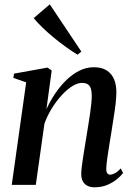

<svg xmlns="http://www.w3.org/2000/svg" viewBox="-20 -826 592 858"><path d="M187.5 -338Q204.5 -375.5 227.2 -409Q250 -442.5 277.2 -468.8Q304.5 -495 335 -510.2Q365.5 -525.5 399 -525.5Q449 -525.5 474.5 -496.2Q500 -467 500 -414Q500 -393 496.8 -364.2Q493.5 -335.5 488.2 -302.5Q483 -269.5 478 -237Q473 -207 468 -175.5Q463 -144 459.2 -117.5Q455.5 -91 455 -75Q454.5 -58.5 459.2 -52Q464 -45.5 472 -45.5Q481.5 -45.5 493.5 -51.8Q505.5 -58 519.5 -73.5L530 -53Q520 -39.5 502 -24.8Q484 -10 459 0.5Q434 11 401.5 11Q385 11 371.8 4.8Q358.5 -1.5 350.8 -14.8Q343 -28 343 -49Q343 -59.5 345.2 -78.8Q347.5 -98 351.2 -122.8Q355 -147.5 359.5 -174.2Q364 -201 368 -226.5Q372 -251.5 376 -276.2Q380 -301 383.2 -323.5Q386.5 -346 388.2 -364.8Q390 -383.5 390 -397Q390 -417.5 385.8 -430.5Q381.5 -443.5 372 -449.5Q362.5 -455.5 346 -455.5Q326 -455.5 302.2 -440.5Q278.5 -425.5 254.8 -399.5Q231 -373.5 211 -340.8Q191 -308 178.5 -273L140 0H32.5L97 -458L39.5 -478L43 -497L192.5 -524L211 -511ZM326.5 -581.5Q302 -596.5 274.8 -616Q247.5 -635.5 220.8 -657.5Q194 -679.5 170.8 -702Q147.5 -724.5 130.5 -745L202.5 -806.5L343.5 -595.5Z"/></svg>

Font: Merriweather 120pt Medium
Style: Italic
Weight: 500
Italic angle: -7.8°
Version: Version 2.101